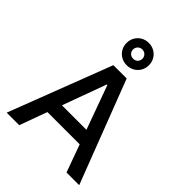

<svg xmlns="http://www.w3.org/2000/svg" viewBox="-268 -1108 1245 1245"><g transform="rotate(45 354.0 -486.0)"><path d="M501.5 -189.5H205.6L136.7 0H21.5L293 -707H415L686.5 0H570.3ZM465.8 -287.1 356.4 -588.9H351.6L241.2 -287.1ZM397 -869.1Q396.5 -887.7 384.5 -899.7Q372.6 -911.6 354 -912.1Q335.4 -911.6 323.5 -899.7Q311.5 -887.7 311 -869.1Q311.5 -850.6 323.5 -838.9Q335.4 -827.1 354 -827.1Q372.6 -827.1 384.5 -838.9Q396.5 -850.6 397 -869.1ZM251.5 -869.1Q251.5 -897.9 264.9 -921.4Q278.3 -944.8 301.8 -958.3Q325.2 -971.7 354 -971.7Q382.8 -971.7 406.2 -958.3Q429.7 -944.8 443.1 -921.4Q456.5 -897.9 456.5 -869.1Q456.5 -840.8 442.9 -817.4Q429.2 -793.9 405.8 -780.8Q382.3 -767.6 354 -767.6Q325.7 -767.6 302.2 -780.8Q278.8 -793.9 265.1 -817.4Q251.5 -840.8 251.5 -869.1Z"/></g></svg>

Font: Wanted Sans Medium
Style: Regular
Weight: 500
Designer: Original Design by Kil Hyung-jin and Kang Hanbin, Wanted Lab, Inc; Hangeul from Source Han Sans by Jang Soo-young and Ka
Foundry: Wanted Lab, Inc.
Version: Version 1.001